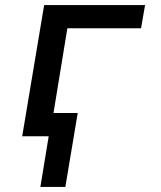

<svg xmlns="http://www.w3.org/2000/svg" viewBox="-20 -540 640 761"><path d="M140 201 173 0H68L155 -520H555L539 -428H247L192 -92H288L239 201Z"/></svg>

Font: Iosevka SS04 SmBd Ex Obl
Style: Regular
Weight: 600
Width: 7
Italic angle: -9°
Monospace: yes
Designer: Belleve Invis
Foundry: Belleve Invis
Version: Version 19.0.0; ttfautohint (v1.8.4)